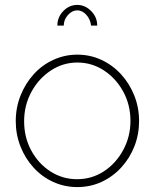

<svg xmlns="http://www.w3.org/2000/svg" viewBox="-20 -750 629 780"><path d="M294 10Q242 10 196 -11Q150 -32 116 -69.5Q82 -107 63 -155.5Q44 -204 44 -258Q44 -313 63.5 -362Q83 -411 117 -448.5Q151 -486 197 -507Q243 -528 294 -528Q346 -528 391.5 -507Q437 -486 471.5 -448.5Q506 -411 525.5 -362Q545 -313 545 -258Q545 -204 526 -155.5Q507 -107 472.5 -69.5Q438 -32 392.5 -11Q347 10 294 10ZM78 -257Q78 -192 107 -138.5Q136 -85 185 -53.5Q234 -22 293 -22Q353 -22 402 -54Q451 -86 480.5 -140.5Q510 -195 510 -259Q510 -324 480.5 -378Q451 -432 402 -464Q353 -496 294 -496Q236 -496 186.5 -463.5Q137 -431 107.5 -376.5Q78 -322 78 -257ZM294 -708Q273 -708 256 -689Q239 -670 239 -646H213Q213 -680 237 -705Q261 -730 294 -730Q326 -730 350.5 -705Q375 -680 375 -646H350Q347 -672 330.5 -690Q314 -708 294 -708Z"/></svg>

Font: Raleway Thin ExtraLight
Style: Regular
Weight: 250
Version: Version 4.026